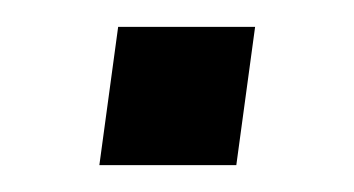

<svg xmlns="http://www.w3.org/2000/svg" viewBox="-20 -123 264 143"><path d="M54 0 68 -103H170L156 0Z"/></svg>

Font: Host Grotesk Light
Style: Italic
Weight: 300
Italic angle: -8°
Designer: Doğukan Karapınar based on Poppins by Indian Type Foundry, Jonny Pinhorn
Foundry: Element Type
Version: Version 1.001; ttfautohint (v1.8.4.7-5d5b)